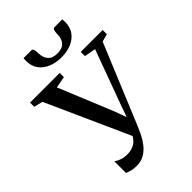

<svg xmlns="http://www.w3.org/2000/svg" viewBox="-297 -1083 1209 1209"><g transform="rotate(-45 308.0 -478.0)"><path d="M179.5 14Q150 14 131.5 8.8Q113 3.5 99 -2.5V-106Q112.5 -96.5 134.2 -87.8Q156 -79 187 -79Q217.5 -79 240.2 -88.8Q263 -98.5 279.5 -118.2Q296 -138 307.5 -167L303 -115L43.5 -691.5L-15 -705.5V-743H249V-705.5L172 -691.5L321.5 -328L364.5 -209H337L379 -328L512.5 -691.5L436.5 -705.5V-743H631.5V-705.5L580 -691.5L357.5 -154.5Q348 -132 333.8 -103.2Q319.5 -74.5 298.5 -47.8Q277.5 -21 248.2 -3.5Q219 14 179.5 14ZM222.5 -970Q234.5 -970 238 -957.2Q241.5 -944.5 241.5 -929Q241.5 -888 262 -863.8Q282.5 -839.5 326.5 -839.5Q370.5 -839.5 391 -863.8Q411.5 -888 411.5 -929Q411.5 -944.5 415 -957.2Q418.5 -970 430 -970H499Q500 -964.5 500.2 -958.2Q500.5 -952 500.5 -945.5Q500.5 -900.5 478 -868.8Q455.5 -837 416 -820.5Q376.5 -804 326.5 -804Q277 -804 237.5 -820.8Q198 -837.5 175.2 -869Q152.5 -900.5 152.5 -945.5Q152.5 -952 153 -958.2Q153.5 -964.5 154 -970Z"/></g></svg>

Font: Merriweather 72pt Medium
Style: Regular
Weight: 500
Version: Version 2.100